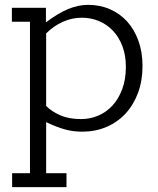

<svg xmlns="http://www.w3.org/2000/svg" viewBox="-20 -538 650 788"><path d="M317.9 2.4Q298.8 2.4 281.5 0.2Q264.2 -2 246.6 -6.8Q229 -11.7 210.2 -19Q191.4 -26.4 169.4 -36.6V172.9H252.9V230H29.8V172.9H103V-448.7H28.8V-505.9H168.5V-446.3Q219.2 -484.4 260.5 -501.2Q301.8 -518.1 341.3 -518.1Q390.1 -518.1 431.2 -500.2Q472.2 -482.4 502 -449.5Q531.7 -416.5 548.3 -370.1Q564.9 -323.7 564.9 -267.1Q564.9 -206.5 546.4 -156.7Q527.8 -106.9 494.9 -71.5Q461.9 -36.1 416.5 -16.8Q371.1 2.4 317.9 2.4ZM315.9 -465.3Q275.4 -465.3 237.8 -448.5Q200.2 -431.6 169.4 -400.9V-103Q192.4 -80.1 227.5 -64.7Q262.7 -49.3 313 -49.3Q350.1 -49.3 383.3 -63.5Q416.5 -77.6 441.7 -105Q466.8 -132.3 481.7 -172.4Q496.6 -212.4 496.6 -263.7Q496.6 -311 482.4 -348.4Q468.3 -385.7 443.8 -411.6Q419.4 -437.5 386.5 -451.4Q353.5 -465.3 315.9 -465.3Z"/></svg>

Font: Twentytwelve Slab Light
Style: TwentytwelveSlab
Weight: 300
Designer: Domenico Catapano
Version: Version 1.00 2012